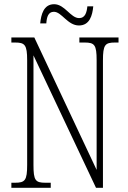

<svg xmlns="http://www.w3.org/2000/svg" viewBox="-20 -892 609 912"><path d="M355 -771C406 -771 419 -819 423 -862H395C392 -832 384 -806 356 -806C315 -806 288 -872 237 -872C187 -872 175 -822 171 -781H200C202 -811 209 -836 236 -836C273 -836 301 -771 355 -771ZM34 0H221V-24H196C148 -24 139 -35 139 -109V-629L436 0H469V-605C469 -679 479 -690 526 -690H543V-714H357V-690H382C429 -690 439 -679 439 -606V-85L143 -714H34V-690H52C98 -690 109 -679 109 -606V-109C109 -35 99 -24 51 -24H34Z"/></svg>

Font: Noto Serif Tamil ExtraCondensed ExtraLight
Style: Regular
Weight: 200
Width: 2
Designer: Indian Type Foundry, Tom Grace, and the Monotype Design Team
Foundry: Monotype Imaging Inc.
Version: Version 2.004